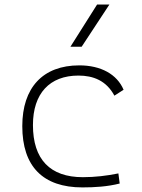

<svg xmlns="http://www.w3.org/2000/svg" viewBox="-20 -815 626 845"><path d="M342.8 9.8C396.5 9.8 453.6 6.3 506.8 -7.3L501 -51.8C450.7 -41.5 397.9 -35.2 344.7 -35.2C200.2 -35.2 125 -113.8 125 -264.6C125 -403.8 198.7 -482.4 325.2 -482.4C390.6 -482.4 448.2 -460 483.4 -394L523.9 -419.9C495.1 -488.3 423.8 -527.3 329.1 -527.3C168 -527.3 78.1 -428.7 78.1 -259.8C78.1 -82.5 168.9 9.8 342.8 9.8ZM290 -609.4H339.4L461.4 -794.9H407.2Z"/></svg>

Font: Cascadia Code PL ExtraLight
Style: Regular
Weight: 200
Monospace: yes
Designer: Aaron Bell
Foundry: Saja Typeworks
Version: Version 2404.023